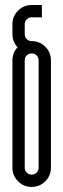

<svg xmlns="http://www.w3.org/2000/svg" viewBox="-20 -737 251 760"><path d="M105.4 -717.2H145.8V-668.5H105.4Q93.7 -668.5 85.8 -660.6Q77.9 -652.6 77.9 -641V-601.8Q77.9 -590.2 85.8 -582.3Q93.7 -574.3 105.4 -574.3Q137 -574.3 159.3 -552.1Q181.6 -529.8 181.6 -498.1V-73.3Q181.6 -41.6 159.3 -19.4Q137 2.9 105.4 2.9Q73.7 2.9 51.4 -19.4Q29.2 -41.6 29.2 -73.3V-498.1Q29.2 -528.1 49.6 -549.8Q29.2 -571.8 29.2 -601.8V-641Q29.2 -672.6 51.4 -694.9Q73.7 -717.2 105.4 -717.2ZM105.4 -525.6Q93.7 -525.6 85.8 -517.7Q77.9 -509.8 77.9 -498.1V-73.3Q77.9 -61.6 85.8 -53.7Q93.7 -45.8 105.4 -45.8Q116.6 -45.8 124.7 -53.7Q132.9 -61.6 132.9 -73.3V-498.1Q132.9 -509.8 124.7 -517.7Q116.6 -525.6 105.4 -525.6Z"/></svg>

Font: Marapfhont
Style: Book
Weight: 400
Version: Version 0.15